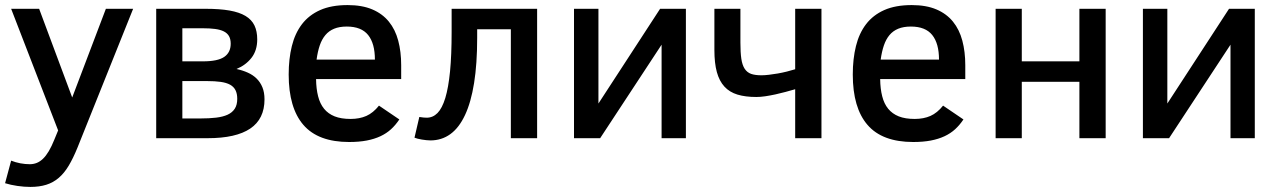

<svg xmlns="http://www.w3.org/2000/svg" viewBox="-26 -547 5058 760"><path d="M18.1 88.9Q35.2 95.7 54.4 99.4Q73.7 103 91.8 103Q106.4 103 119.4 97.9Q132.3 92.8 144.3 81.3Q156.2 69.8 167.2 51.3Q178.2 32.7 189 5.9L204.1 -30.8L18.1 -512.2H128.9L259.8 -161.1L393.1 -512.2H501L280.8 37.1Q263.7 79.1 246.1 108.6Q228.5 138.2 206.5 157Q184.6 175.8 157.2 184.3Q129.9 192.9 94.2 192.9Q69.8 192.9 43 189Q16.1 185.1 -5.9 178.2Z M1021 -153.8Q1021 -76.2 964.6 -38.1Q908.2 0 795.9 0H592.3V-512.2H787.1Q843.3 -512.2 882.3 -505.4Q921.4 -498.5 945.8 -483.9Q970.2 -469.2 981.2 -446.3Q992.2 -423.3 992.2 -391.1Q992.2 -347.2 969.5 -318.1Q946.8 -289.1 910.2 -273.9Q934.6 -268.6 954.8 -259.5Q975.1 -250.5 989.7 -236.1Q1004.4 -221.7 1012.7 -201.4Q1021 -181.2 1021 -153.8ZM887.2 -374Q887.2 -392.1 880.4 -404.1Q873.5 -416 859.6 -422.9Q845.7 -429.7 825.2 -432.4Q804.7 -435.1 777.8 -435.1H695.8V-304.2H777.8Q835.9 -304.2 861.6 -321.8Q887.2 -339.4 887.2 -374ZM913.1 -155.8Q913.1 -176.3 906.2 -189.9Q899.4 -203.6 884.8 -211.7Q870.1 -219.7 847.4 -222.9Q824.7 -226.1 793 -226.1H695.8V-78.1H768.1Q802.2 -78.1 829.3 -81.3Q856.4 -84.5 875 -93Q893.6 -101.6 903.3 -116.7Q913.1 -131.8 913.1 -155.8Z M1225.1 -233.9Q1225.6 -195.3 1233.2 -165.8Q1240.7 -136.2 1256.8 -116.5Q1272.9 -96.7 1298.6 -86.4Q1324.2 -76.2 1361.8 -76.2Q1397 -76.2 1424.1 -88.1Q1451.2 -100.1 1474.1 -128.9L1554.7 -74.2Q1540 -52.2 1522 -35.6Q1503.9 -19 1480 -7.8Q1456.1 3.4 1425.5 9.3Q1395 15.1 1356 15.1Q1233.4 15.1 1175 -52.5Q1116.7 -120.1 1116.7 -252Q1116.7 -314 1129.2 -364.5Q1141.6 -415 1169.2 -451.2Q1196.8 -487.3 1241.2 -507.1Q1285.6 -526.9 1350.1 -526.9Q1407.2 -526.9 1447.5 -509.8Q1487.8 -492.7 1513.2 -461.4Q1538.6 -430.2 1550.3 -386.2Q1562 -342.3 1562 -289.1V-233.9ZM1458 -311Q1458 -375 1431.2 -408.4Q1404.3 -441.9 1346.7 -441.9Q1317.4 -441.9 1296.6 -433.3Q1275.9 -424.8 1262 -408.2Q1248 -391.6 1239.7 -367.2Q1231.4 -342.8 1227.1 -311Z M1862.8 -431.2V-397Q1862.8 -294.4 1850.6 -218.3Q1838.4 -142.1 1814.7 -91.6Q1791 -41 1756.6 -16.1Q1722.2 8.8 1677.7 8.8Q1670.4 8.8 1661.4 7.8Q1652.3 6.8 1643.6 5.4Q1634.8 3.9 1627.2 2Q1619.6 0 1614.7 -2L1633.8 -84Q1642.1 -82.5 1650.1 -81.8Q1658.2 -81.1 1663.1 -81.1Q1687.5 -81.1 1705.8 -99.6Q1724.1 -118.2 1736.6 -158.9Q1749 -199.7 1755.4 -264.4Q1761.7 -329.1 1761.7 -420.9V-512.2H2100.1V0H1996.1V-431.2Z M2349.6 0H2246.1V-512.2H2342.8V-137.2L2586.9 -512.2H2689V0H2592.8V-370.1Z M2801.8 -512.2H2904.8V-377.9Q2904.8 -339.4 2908.4 -314.5Q2912.1 -289.6 2921.6 -274.9Q2931.2 -260.3 2947 -254.6Q2962.9 -249 2987.8 -249Q3001 -249 3017.8 -251Q3034.7 -252.9 3052.7 -256.1Q3070.8 -259.3 3088.6 -263.7Q3106.4 -268.1 3121.6 -272.9V-512.2H3225.6V0H3121.6V-193.8Q3103 -188.5 3083.3 -183.1Q3063.5 -177.7 3043.2 -173.3Q3022.9 -168.9 3003.7 -166Q2984.4 -163.1 2967.8 -163.1Q2924.3 -163.1 2893.1 -172.6Q2861.8 -182.1 2841.6 -204.1Q2821.3 -226.1 2811.5 -261.7Q2801.8 -297.4 2801.8 -349.1Z M3458 -233.9Q3458.5 -195.3 3466.1 -165.8Q3473.6 -136.2 3489.7 -116.5Q3505.9 -96.7 3531.5 -86.4Q3557.1 -76.2 3594.7 -76.2Q3629.9 -76.2 3657 -88.1Q3684.1 -100.1 3707 -128.9L3787.6 -74.2Q3772.9 -52.2 3754.9 -35.6Q3736.8 -19 3712.9 -7.8Q3689 3.4 3658.4 9.3Q3627.9 15.1 3588.9 15.1Q3466.3 15.1 3408 -52.5Q3349.6 -120.1 3349.6 -252Q3349.6 -314 3362.1 -364.5Q3374.5 -415 3402.1 -451.2Q3429.7 -487.3 3474.1 -507.1Q3518.6 -526.9 3583 -526.9Q3640.1 -526.9 3680.4 -509.8Q3720.7 -492.7 3746.1 -461.4Q3771.5 -430.2 3783.2 -386.2Q3794.9 -342.3 3794.9 -289.1V-233.9ZM3690.9 -311Q3690.9 -375 3664.1 -408.4Q3637.2 -441.9 3579.6 -441.9Q3550.3 -441.9 3529.5 -433.3Q3508.8 -424.8 3494.9 -408.2Q3481 -391.6 3472.7 -367.2Q3464.4 -342.8 3460 -311Z M4350.6 0H4246.6V-223.1H4018.6V0H3915V-512.2H4018.6V-304.2H4246.6V-512.2H4350.6Z M4601.6 0H4498V-512.2H4594.7V-137.2L4838.9 -512.2H4940.9V0H4844.7V-370.1Z"/></svg>

Font: Clear Sans Medium
Style: Regular
Weight: 500
Foundry: Intel Corporation
Version: Version 1.00